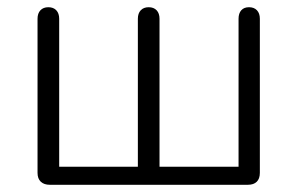

<svg xmlns="http://www.w3.org/2000/svg" viewBox="-20 -512 824 532"><path d="M84 -33V-460Q84 -475 92 -483.5Q100 -492 114 -492Q128 -492 136 -483.5Q144 -475 144 -460V-50H362V-460Q362 -475 370 -483.5Q378 -492 392 -492Q406 -492 414 -483.5Q422 -475 422 -460V-50H641V-460Q641 -475 648.5 -483.5Q656 -492 670 -492Q684 -492 692 -483.5Q700 -475 700 -460V-33Q700 -17 691.5 -8.5Q683 0 667 0H118Q102 0 93 -8.5Q84 -17 84 -33Z"/></svg>

Font: SN Pro Light
Style: Regular
Weight: 300
Designer: Tobias Whetton
Foundry: Supernotes
Version: Version 1.002